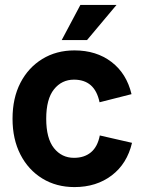

<svg xmlns="http://www.w3.org/2000/svg" viewBox="-20 -748 584 781"><path d="M283 13Q209 13 152 -22Q95 -57 63 -119.5Q31 -182 31 -265Q31 -349 63 -411Q95 -473 152 -508Q209 -543 283 -543Q372 -543 433.5 -496Q495 -449 515 -365L385 -332Q375 -379 349 -401.5Q323 -424 281 -424Q231 -424 199.5 -384.5Q168 -345 168 -265Q168 -185 199.5 -145.5Q231 -106 281 -106Q323 -106 350 -128.5Q377 -151 386 -197L517 -167Q497 -82 434.5 -34.5Q372 13 283 13ZM334 -585H231L307 -728H454Z"/></svg>

Font: Radio Canada Big SemiBold
Style: Regular
Weight: 600
Designer: Étienne Aubert Bonn
Foundry: Coppers and Brasses
Version: Version 1.001